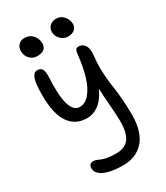

<svg xmlns="http://www.w3.org/2000/svg" viewBox="-249 -881 1073 1244"><g transform="rotate(-30 287.5 -259.5)"><path d="M397 -640.1Q366.2 -640.1 343.5 -663.8Q320.8 -687.5 320.8 -719.2Q320.8 -745.1 339.8 -762.5Q358.9 -779.8 386.2 -779.8Q421.4 -779.8 443.6 -753.2Q465.8 -726.6 465.8 -695.8Q465.8 -673.3 448.7 -656.7Q431.6 -640.1 397 -640.1ZM162.1 -629.9Q128.9 -629.9 106.9 -653.6Q85 -677.2 85 -710.9Q85 -738.3 101.8 -756.1Q118.7 -773.9 146 -773.9Q185.5 -773.9 208.3 -747.1Q231 -720.2 231 -687Q231 -629.9 162.1 -629.9ZM292 261.2Q201.7 261.2 151.4 238Q101.1 214.8 101.1 174.8Q101.1 140.1 134.8 140.1Q145.5 140.1 158.4 145Q171.4 149.9 184.3 156Q197.3 162.1 224.9 167Q252.4 171.9 289.1 171.9Q325.2 171.9 350.3 160.2Q375.5 148.4 389.6 125.7Q403.8 103 409.9 73.7Q416 44.4 416 4.9Q416 -34.7 409.7 -113.5Q403.3 -192.4 400.9 -248Q370.1 -180.2 328.6 -150.1Q287.1 -120.1 242.2 -120.1Q155.8 -120.1 108.9 -187Q62 -253.9 62 -393.1Q62 -440.9 65.9 -473.4Q69.8 -505.9 77.4 -522.5Q85 -539.1 93.5 -545.4Q102.1 -551.8 113.8 -551.8Q139.2 -551.8 149.7 -534.2Q160.2 -516.6 158.2 -474.1Q142.6 -207 236.8 -207Q277.8 -207 310.8 -246.8Q343.8 -286.6 363.8 -353Q383.8 -419.4 393.1 -506.8Q396 -534.2 402.1 -542.5Q408.2 -550.8 425.8 -550.8Q450.2 -550.8 467.8 -527.3Q485.4 -503.9 480 -450.2Q472.7 -390.1 475.3 -329.6Q478 -269 484.1 -232.4Q490.2 -195.8 496.6 -130.4Q502.9 -64.9 502.9 4.9Q502.9 71.3 486.6 121.6Q470.2 171.9 441.2 201.9Q412.1 231.9 374.8 246.6Q337.4 261.2 292 261.2Z"/></g></svg>

Font: Shantell Sans Irregular
Style: Regular
Weight: 400
Designer: Stephen Nixon, Anya Danilova, Shantell Martin
Foundry: Arrow Type
Version: Version 1.006;[9816181b4]